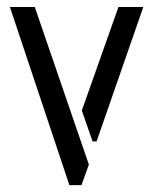

<svg xmlns="http://www.w3.org/2000/svg" viewBox="-20 -538 445 558"><path d="M8.8 -517.6H81.1L238.3 -59.6L216.8 0H181.6ZM217.8 -216.8 324.2 -517.6H396.5L260.7 -127H249Z"/></svg>

Font: Post No Bills Jaffna Medium
Style: Regular
Weight: 500
Designer: Kosala Senevirathne, Siva Puranthara, Lasantha Premarathna, Tharique Azeez
Foundry: Mooniak
Version: Version 1.220 ; ttfautohint (v1.6)